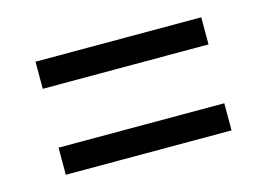

<svg xmlns="http://www.w3.org/2000/svg" viewBox="-51 -533 618 444"><g transform="rotate(-15 258.0 -310.5)"><path d="M59.5 -175.6V-240.5H456.3V-175.6ZM59.5 -381.4V-446.3H456.3V-381.4Z"/></g></svg>

Font: Anek Gurmukhi Medium
Style: Regular
Weight: 500
Designer: Sarang Kulkarni (Gurmukhi), Yesha Goshar (Latin)
Foundry: Ek Type
Version: Version 1.003